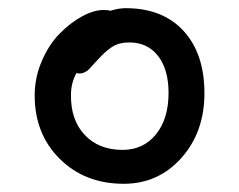

<svg xmlns="http://www.w3.org/2000/svg" viewBox="-20 -760 579 465"><path d="M279.8 -314.9Q185.5 -314.9 124.8 -375.2Q64 -435.5 64 -528.8Q64 -572.3 81.3 -612.3Q98.6 -652.3 124.3 -678.5Q149.9 -704.6 178.5 -720.2Q207 -735.8 231 -735.8Q242.2 -735.8 247.1 -733.9Q267.1 -740.2 284.2 -740.2Q374 -740.2 424.6 -685.1Q475.1 -629.9 475.1 -534.2Q475.1 -439.9 419.2 -377.4Q363.3 -314.9 279.8 -314.9ZM151.9 -530.8Q150.9 -469.7 185.1 -433.3Q219.2 -397 276.9 -397Q327.1 -397 357.7 -434.6Q388.2 -472.2 388.2 -535.2Q388.2 -591.8 362.8 -624.5Q337.4 -657.2 293 -657.2Q270.5 -657.2 255.6 -648.9Q240.7 -640.6 223.1 -622.1Q216.3 -615.2 208 -606Q199.7 -596.7 195.8 -592.5Q191.9 -588.4 185.5 -585.2Q179.2 -582 170.9 -582Q169.9 -582 168 -582.5Q166 -583 165 -583Q151.9 -558.6 151.9 -530.8Z"/></svg>

Font: Shantell Sans Irregular Bouncy
Style: Regular
Weight: 400
Designer: Stephen Nixon, Anya Danilova, Shantell Martin
Foundry: Arrow Type
Version: Version 1.006;[9816181b4]